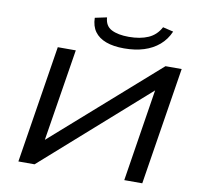

<svg xmlns="http://www.w3.org/2000/svg" viewBox="-96 -1032 1189 1134"><g transform="rotate(10 498.0 -464.5)"><path d="M87 0 199 -705H307L219 -155V-153L845 -705H942L830 0H722L809 -551L810 -554L184 0ZM585 -766Q521 -766 476.5 -782.5Q432 -799 408.5 -831.5Q385 -864 384 -914L455 -929Q458 -878 497 -858Q536 -838 601 -838Q669 -838 717 -859Q765 -880 791 -929L854 -914Q833 -865 794.5 -832Q756 -799 703.5 -782.5Q651 -766 585 -766Z"/></g></svg>

Font: Nunito Sans 7pt Expanded Medium
Style: Italic
Weight: 500
Width: 7
Italic angle: -9°
Designer: Vernon Adams
Foundry: Vernon Adams
Version: Version 3.101;gftools[0.9.27]